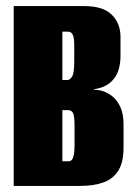

<svg xmlns="http://www.w3.org/2000/svg" viewBox="-20 -611 441 631"><path d="M25 0V-591H257Q319 -591 347.5 -562.5Q376 -534 376 -490V-426Q376 -401 369 -379.5Q362 -358 346 -343Q336 -333 321 -326.5Q306 -320 289 -318V-316Q303 -316 316.5 -312Q330 -308 346 -297Q364 -284 375 -260.5Q386 -237 386 -202V-125Q386 -78 369 -50.5Q352 -23 320 -11.5Q288 0 243 0ZM185 -81H205Q212 -81 216 -85.5Q220 -90 222.5 -101.5Q225 -113 225 -134V-197Q225 -230 220 -239.5Q215 -249 204 -249H185ZM185 -348H201Q210 -348 217 -359.5Q224 -371 224 -408V-461Q224 -487 219 -497Q214 -507 203 -507H185Z"/></svg>

Font: Alumni Sans Black
Style: Regular
Weight: 900
Designer: Robert E. Leuschke
Foundry: Robert E. Leuschke
Version: Version 1.018